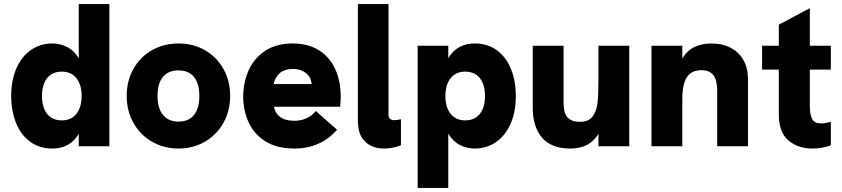

<svg xmlns="http://www.w3.org/2000/svg" viewBox="-20 -717 4126 941"><path d="M35 -247Q35 -327 61.8 -385.2Q88.5 -443.5 134.2 -473.8Q180 -504 236 -504Q275.5 -504 309.8 -486.2Q344 -468.5 366 -431V-697H516V0H366V-61Q323.5 11 236 11Q173.5 11 128 -22.2Q82.5 -55.5 58.8 -114Q35 -172.5 35 -247ZM283 -127Q328.5 -127 354.2 -158.8Q380 -190.5 380 -247Q380 -302.5 354.2 -334.2Q328.5 -366 283 -366Q237 -366 211.5 -334.5Q186 -303 186 -247Q186 -190 211.5 -158.5Q237 -127 283 -127Z M601 -247Q601 -320.5 633.8 -379Q666.5 -437.5 724.5 -470.8Q782.5 -504 855 -504Q927 -504 984.8 -470.8Q1042.5 -437.5 1075.2 -379Q1108 -320.5 1108 -247Q1108 -174 1075 -115Q1042 -56 984.2 -22.5Q926.5 11 855 11Q783 11 725 -22.5Q667 -56 634 -114.8Q601 -173.5 601 -247ZM855 -121Q904.5 -121 930.8 -153.5Q957 -186 957 -247Q957 -307.5 930.8 -339.8Q904.5 -372 855 -372Q805 -372 778.5 -340Q752 -308 752 -247Q752 -186.5 778.8 -153.8Q805.5 -121 855 -121Z M1172 -244Q1172 -310 1197.2 -369.2Q1222.5 -428.5 1277.2 -466.2Q1332 -504 1415 -504Q1490 -504 1543 -470.8Q1596 -437.5 1623 -378.2Q1650 -319 1650 -242Q1650 -225.5 1647 -194H1323Q1328 -162.5 1352.8 -143.8Q1377.5 -125 1424 -125Q1453.5 -125 1480.8 -136.8Q1508 -148.5 1528 -173L1632 -81Q1592.5 -36 1540 -12.5Q1487.5 11 1423 11Q1336.5 11 1280.2 -24.8Q1224 -60.5 1198 -118.5Q1172 -176.5 1172 -244ZM1507 -305Q1505 -339 1479.2 -359Q1453.5 -379 1418 -379Q1372.5 -379 1349.5 -357Q1326.5 -335 1321 -305Z M1734 -125V-697H1884V-155Q1884 -128 1914 -128Q1926.5 -128 1945 -133V-5Q1903.5 11 1862 11Q1804.5 11 1769.2 -23Q1734 -57 1734 -125Z M2508 -246Q2508 -166 2481.2 -107.8Q2454.5 -49.5 2408.8 -19.2Q2363 11 2307 11Q2267.5 11 2233.2 -6.8Q2199 -24.5 2177 -62V204H2027V-493H2177V-432Q2219.5 -504 2307 -504Q2369.5 -504 2415 -470.8Q2460.5 -437.5 2484.2 -379Q2508 -320.5 2508 -246ZM2260 -127Q2306 -127 2331.5 -158.5Q2357 -190 2357 -246Q2357 -303 2331.5 -334.5Q2306 -366 2260 -366Q2214.5 -366 2188.8 -334.2Q2163 -302.5 2163 -246Q2163 -190.5 2188.8 -158.8Q2214.5 -127 2260 -127Z M2591 -188V-493H2742V-219Q2742 -189.5 2747.2 -168.5Q2752.5 -147.5 2770.2 -133.8Q2788 -120 2822 -120Q2865 -120 2884.5 -146.2Q2904 -172.5 2908.5 -213.5Q2913 -254.5 2913 -330V-493H3064V0H2913V-61Q2869.5 11 2776 11Q2682 11 2636.5 -42.5Q2591 -96 2591 -188Z M3173 -493H3324V-429.5Q3347 -469.5 3384.2 -486.8Q3421.5 -504 3464 -504Q3520.5 -504 3561.5 -482.5Q3602.5 -461 3624.2 -421.5Q3646 -382 3646 -328V0H3495V-272Q3495 -324.5 3476.2 -348.8Q3457.5 -373 3417 -373Q3369 -373 3346.5 -338.5Q3324 -304 3324 -230V0H3173Z M3797 -157V-376H3715V-493H3797V-596L3949 -677V-493H4052V-376H3949V-200Q3949 -153.5 3960.8 -132.8Q3972.5 -112 4004 -112Q4021.5 -112 4052 -120V-5Q4010 11 3962 11Q3890.5 11 3843.8 -29Q3797 -69 3797 -157Z"/></svg>

Font: HK Grotesk Black
Style: Regular
Weight: 900
Designer: Alfredo Marco Pradil
Foundry: Hanken Design Co.
Version: Version 3.001